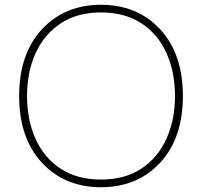

<svg xmlns="http://www.w3.org/2000/svg" viewBox="-20 -768 844 802"><path d="M402 14Q250 14 155 -88.5Q60 -191 60 -367Q60 -543 155 -645.5Q250 -748 402 -748Q554 -748 649 -645.5Q744 -543 744 -367Q744 -191 649 -88.5Q554 14 402 14ZM402 -18Q502 -18 571 -64Q640 -110 675.5 -189Q711 -268 711 -367Q711 -467 675.5 -546Q640 -625 571 -670.5Q502 -716 402 -716Q302 -716 233 -670Q164 -624 128.5 -545.5Q93 -467 93 -367Q93 -267 128.5 -188Q164 -109 233 -63.5Q302 -18 402 -18Z"/></svg>

Font: YamahaIndonesia935. App Thin
Style: Regular
Weight: 100
Designer: Dalton Maag Ltd
Foundry: Dalton Maag Ltd
Version: Version 1.002